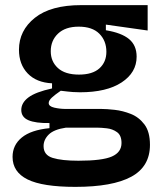

<svg xmlns="http://www.w3.org/2000/svg" viewBox="-20 -548 636 749"><path d="M274 181Q146 181 87.5 152Q29 123 29 64Q29 18 65 -11.5Q101 -41 173 -48V-68Q119 -67 91 -79Q63 -91 63 -119Q63 -147 91 -168Q119 -189 183 -203V-223Q122 -226 88 -261.5Q54 -297 54 -354Q54 -429 116 -478.5Q178 -528 297 -528H556V-429L393 -452V-430Q454 -420 483.5 -395.5Q513 -371 513 -327Q513 -265 454.5 -226.5Q396 -188 292 -188Q279 -188 264 -189Q249 -190 217 -194Q195 -179 182.5 -167.5Q170 -156 170 -146Q170 -133 192 -128Q214 -123 237 -123H376Q396 -123 427.5 -119.5Q459 -116 490.5 -103.5Q522 -91 543.5 -62.5Q565 -34 565 17Q565 102 492 141.5Q419 181 274 181ZM288 -257Q341 -257 368 -281.5Q395 -306 395 -346Q395 -389 367.5 -416.5Q340 -444 287 -444Q235 -444 206.5 -417Q178 -390 178 -348Q178 -308 206 -282.5Q234 -257 288 -257ZM286 79Q379 79 416.5 62.5Q454 46 454 10Q454 -20 436.5 -32.5Q419 -45 396.5 -47.5Q374 -50 360 -50H237Q190 -43 170 -23Q150 -3 150 22Q150 57 185.5 68Q221 79 286 79Z"/></svg>

Font: Bricolage Grotesque 10pt SemiBold
Style: Regular
Weight: 600
Designer: Mathieu Triay
Foundry: Atelier Triay
Version: Version 1.000; ttfautohint (v1.8.4.7-5d5b);gftools[0.9.29]